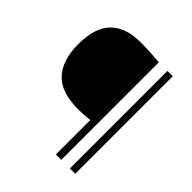

<svg xmlns="http://www.w3.org/2000/svg" viewBox="-200 -889 1030 1030"><g transform="rotate(45 315.0 -373.5)"><path d="M384 0V-261Q343.5 -255.5 296.5 -255.5Q167 -255.5 108.8 -319.2Q50.5 -383 50.5 -502.5Q50.5 -629.5 109.2 -688.2Q168 -747 279 -747Q318.5 -747 355.8 -745Q393 -743 425 -740V0ZM490.5 0V-740H531V0Z"/></g></svg>

Font: Encode Sans Semi Expanded ExtraLight
Style: Regular
Weight: 200
Width: 6
Designer: Multiple Designers
Foundry: Impallari Type
Version: Version 3.000; ttfautohint (v1.8.3) -l 8 -r 50 -G 200 -x 14 